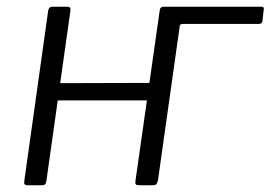

<svg xmlns="http://www.w3.org/2000/svg" viewBox="-20 -550 803 570"><path d="M748 -479H522Q514 -479 513 -471L466 -530H756Q765 -530 763 -522L759 -487Q758 -479 748 -479ZM189 -518 118 -15Q117 -6 114 -3Q111 0 101 0H64Q56 0 53.5 -2.5Q51 -5 52 -12L123 -518Q125 -530 135 -530H180Q191 -530 189 -518ZM520 -518 449 -15Q447 -6 444 -3Q441 0 432 0H394Q386 0 383.5 -2.5Q381 -5 382 -12L454 -518Q455 -530 466 -530H511Q521 -530 520 -518ZM118 -252Q110 -252 111 -261L116 -295Q117 -303 125 -303L457 -304Q465 -304 465 -296L459 -261Q459 -252 449 -252Z"/></svg>

Font: Libre Franklin Light
Style: Italic
Weight: 300
Italic angle: -8°
Designer: Pablo Impallari, Rodrigo Fuenzalida, Nhung Nguyen
Foundry: Impallari Type
Version: Version 3.000